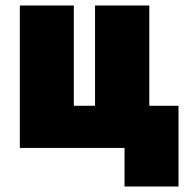

<svg xmlns="http://www.w3.org/2000/svg" viewBox="-20 -537 668 697"><path d="M52 0H432V140H628V-153H522V-517H325V-153H248V-517H52Z"/></svg>

Font: Finlandica Black
Style: Regular
Weight: 900
Designer: Niklas Ekholm, Juho Hiilivirta, Jaakko Suomalainen
Foundry: Helsinki Type Studio
Version: Version 2.000;Glyphs 3.2 (3202)